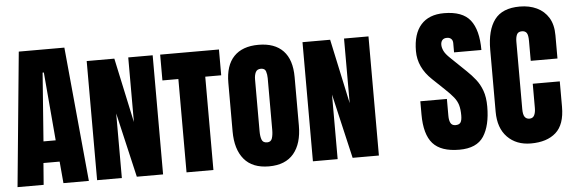

<svg xmlns="http://www.w3.org/2000/svg" viewBox="-53 -1041 3639 1223"><g transform="rotate(-5 1766.5 -429.5)"><path d="M14.6 0 97.7 -859.4H389.2L470.7 0H308.1L295.9 -138.7H192.4L181.6 0ZM204.6 -275.9H282.7L245.1 -712.9H237.3Z M523.4 0V-761.7H700.2L789.1 -348.6V-761.7H945.3V0H777.3L681.6 -412.6V0Z M1095.2 0V-596.7H993.2V-761.7H1369.1V-596.7H1267.1V0Z M1622.1 7.8Q1516.6 7.8 1463.4 -55.9Q1410.2 -119.6 1410.2 -234.4V-544.9Q1410.2 -655.8 1464.6 -712.6Q1519 -769.5 1622.1 -769.5Q1725.6 -769.5 1779.8 -712.6Q1834 -655.8 1834 -544.9V-234.4Q1834 -119.6 1780.8 -55.9Q1727.5 7.8 1622.1 7.8ZM1623.5 -145.5Q1647.9 -145.5 1655.3 -167.7Q1662.6 -189.9 1662.6 -221.2V-552.7Q1662.6 -575.7 1656.2 -595.9Q1649.9 -616.2 1624.5 -616.2Q1599.6 -616.2 1590.6 -597.4Q1581.5 -578.6 1581.5 -551.3V-220.2Q1581.5 -186.5 1589.4 -166Q1597.2 -145.5 1623.5 -145.5Z M1903.3 0V-761.7H2080.1L2168.9 -348.6V-761.7H2325.2V0H2157.2L2061.5 -412.6V0Z M2839.8 7.8Q2722.2 7.8 2670.2 -50.8Q2618.2 -109.4 2618.2 -237.3V-321.3H2788.1V-213.9Q2788.1 -184.1 2797.1 -167.2Q2806.2 -150.4 2828.6 -150.4Q2852.1 -150.4 2861.1 -164.1Q2870.1 -177.7 2870.1 -209Q2870.1 -248.5 2862.3 -275.1Q2854.5 -301.8 2835.2 -325.9Q2815.9 -350.1 2781.7 -382.3L2704.6 -455.6Q2618.2 -537.1 2618.2 -642.1Q2618.2 -752 2669.2 -809.6Q2720.2 -867.2 2816.9 -867.2Q2935.1 -867.2 2984.6 -804.2Q3034.2 -741.2 3034.2 -612.8H2859.4V-671.9Q2859.4 -689.5 2849.4 -699.2Q2839.4 -709 2822.3 -709Q2801.8 -709 2792.2 -697.5Q2782.7 -686 2782.7 -668Q2782.7 -649.9 2792.5 -628.9Q2802.2 -607.9 2831.1 -580.6L2930.2 -485.4Q2960 -457 2984.9 -425.5Q3009.8 -394 3024.9 -352.3Q3040 -310.5 3040 -250.5Q3040 -129.4 2995.4 -60.8Q2950.7 7.8 2839.8 7.8Z M3297.4 7.8Q3204.1 7.8 3147.2 -50.3Q3090.3 -108.4 3090.3 -212.9V-609.4Q3090.3 -734.4 3139.9 -800.8Q3189.5 -867.2 3301.3 -867.2Q3362.3 -867.2 3409.9 -844.7Q3457.5 -822.3 3484.9 -777.6Q3512.2 -732.9 3512.2 -665V-516.6H3341.3V-643.6Q3341.3 -682.1 3331.5 -695.6Q3321.8 -709 3301.3 -709Q3277.3 -709 3269 -691.7Q3260.7 -674.3 3260.7 -645.5V-215.3Q3260.7 -179.7 3271.2 -165Q3281.7 -150.4 3301.3 -150.4Q3323.2 -150.4 3332.3 -168.5Q3341.3 -186.5 3341.3 -215.3V-370.1H3514.2V-207.5Q3514.2 -94.2 3457 -43.2Q3399.9 7.8 3297.4 7.8Z"/></g></svg>

Font: Anton SC
Style: Regular
Weight: 400
Designer: Vernon Adams
Foundry: Vernon Adams
Version: Version 2.116; ttfautohint (v1.8.4.7-5d5b)